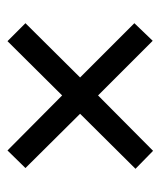

<svg xmlns="http://www.w3.org/2000/svg" viewBox="22 -610 429 513"><g transform="rotate(90 236.5 -353.5)"><path d="M383 -548 235 -401 89 -547 42 -498 187 -353 42 -207 90 -159 235 -305 382 -159 429 -207 284 -353 431 -501Z"/></g></svg>

Font: Noto Sans Lao UI Cond
Style: Regular
Weight: 400
Width: 3
Designer: Monotype Design Team
Foundry: Monotype Imaging Inc.
Version: Version 2.000